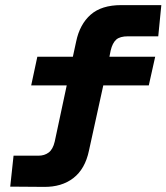

<svg xmlns="http://www.w3.org/2000/svg" viewBox="-20 -730 651 751"><path d="M20 0 33 -121H130Q154 -121 170.5 -133.5Q187 -146 194 -176L241 -396H102L126 -508H265L278 -568Q292 -635 334.5 -672.5Q377 -710 454 -710H611L599 -588H481Q449 -588 434.5 -575Q420 -562 413 -533L408 -508H587L562 -396H384L328 -141Q313 -69 267 -33.5Q221 2 151 1Z"/></svg>

Font: Geist Mono
Style: Bold Italic
Weight: 700
Italic angle: -12°
Monospace: yes
Designer: Basement.studio, Andrés Briganti, Mateo Zaragoza
Foundry: Basement.studio, Vercel, Andrés Briganti, Guido Ferreyra, Mateo Zaragoza
Version: Version 1.500; ttfautohint (v1.8.4.7-5d5b)